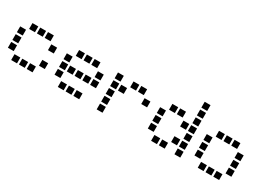

<svg xmlns="http://www.w3.org/2000/svg" viewBox="5 -1420 2990 2139"><g transform="rotate(30 1500.0 -350.5)"><path d="M113.5 -487.5Q112.5 -487.5 112.5 -487.5Q112.5 -487.5 112.5 -486.5V-413.5Q112.5 -412.5 112.5 -412.5Q112.5 -412.5 113.5 -412.5H186.5Q187.5 -412.5 187.5 -412.5Q187.5 -412.5 187.5 -413.5V-486.5Q187.5 -487.5 187.5 -487.5Q187.5 -487.5 186.5 -487.5ZM213.5 -487.5Q212.5 -487.5 212.5 -487.5Q212.5 -487.5 212.5 -486.5V-413.5Q212.5 -412.5 212.5 -412.5Q212.5 -412.5 213.5 -412.5H286.5Q287.5 -412.5 287.5 -412.5Q287.5 -412.5 287.5 -413.5V-486.5Q287.5 -487.5 287.5 -487.5Q287.5 -487.5 286.5 -487.5ZM313.5 -487.5Q312.5 -487.5 312.5 -487.5Q312.5 -487.5 312.5 -486.5V-413.5Q312.5 -412.5 312.5 -412.5Q312.5 -412.5 313.5 -412.5H386.5Q387.5 -412.5 387.5 -412.5Q387.5 -412.5 387.5 -413.5V-486.5Q387.5 -487.5 387.5 -487.5Q387.5 -487.5 386.5 -487.5ZM13.5 -387.5Q12.5 -387.5 12.5 -387.5Q12.5 -387.5 12.5 -386.5V-313.5Q12.5 -312.5 12.5 -312.5Q12.5 -312.5 13.5 -312.5H86.5Q87.5 -312.5 87.5 -312.5Q87.5 -312.5 87.5 -313.5V-386.5Q87.5 -387.5 87.5 -387.5Q87.5 -387.5 86.5 -387.5ZM413.5 -387.5Q412.5 -387.5 412.5 -387.5Q412.5 -387.5 412.5 -386.5V-313.5Q412.5 -312.5 412.5 -312.5Q412.5 -312.5 413.5 -312.5H486.5Q487.5 -312.5 487.5 -312.5Q487.5 -312.5 487.5 -313.5V-386.5Q487.5 -387.5 487.5 -387.5Q487.5 -387.5 486.5 -387.5ZM13.5 -287.5Q12.5 -287.5 12.5 -287.5Q12.5 -287.5 12.5 -286.5V-213.5Q12.5 -212.5 12.5 -212.5Q12.5 -212.5 13.5 -212.5H86.5Q87.5 -212.5 87.5 -212.5Q87.5 -212.5 87.5 -213.5V-286.5Q87.5 -287.5 87.5 -287.5Q87.5 -287.5 86.5 -287.5ZM13.5 -187.5Q12.5 -187.5 12.5 -187.5Q12.5 -187.5 12.5 -186.5V-113.5Q12.5 -112.5 12.5 -112.5Q12.5 -112.5 13.5 -112.5H86.5Q87.5 -112.5 87.5 -112.5Q87.5 -112.5 87.5 -113.5V-186.5Q87.5 -187.5 87.5 -187.5Q87.5 -187.5 86.5 -187.5ZM413.5 -187.5Q412.5 -187.5 412.5 -187.5Q412.5 -187.5 412.5 -186.5V-113.5Q412.5 -112.5 412.5 -112.5Q412.5 -112.5 413.5 -112.5H486.5Q487.5 -112.5 487.5 -112.5Q487.5 -112.5 487.5 -113.5V-186.5Q487.5 -187.5 487.5 -187.5Q487.5 -187.5 486.5 -187.5ZM113.5 -87.5Q112.5 -87.5 112.5 -87.5Q112.5 -87.5 112.5 -86.5V-13.5Q112.5 -12.5 112.5 -12.5Q112.5 -12.5 113.5 -12.5H186.5Q187.5 -12.5 187.5 -12.5Q187.5 -12.5 187.5 -13.5V-86.5Q187.5 -87.5 187.5 -87.5Q187.5 -87.5 186.5 -87.5ZM213.5 -87.5Q212.5 -87.5 212.5 -87.5Q212.5 -87.5 212.5 -86.5V-13.5Q212.5 -12.5 212.5 -12.5Q212.5 -12.5 213.5 -12.5H286.5Q287.5 -12.5 287.5 -12.5Q287.5 -12.5 287.5 -13.5V-86.5Q287.5 -87.5 287.5 -87.5Q287.5 -87.5 286.5 -87.5ZM313.5 -87.5Q312.5 -87.5 312.5 -87.5Q312.5 -87.5 312.5 -86.5V-13.5Q312.5 -12.5 312.5 -12.5Q312.5 -12.5 313.5 -12.5H386.5Q387.5 -12.5 387.5 -12.5Q387.5 -12.5 387.5 -13.5V-86.5Q387.5 -87.5 387.5 -87.5Q387.5 -87.5 386.5 -87.5Z M713.5 -487.5Q712.5 -487.5 712.5 -487.5Q712.5 -487.5 712.5 -486.5V-413.5Q712.5 -412.5 712.5 -412.5Q712.5 -412.5 713.5 -412.5H786.5Q787.5 -412.5 787.5 -412.5Q787.5 -412.5 787.5 -413.5V-486.5Q787.5 -487.5 787.5 -487.5Q787.5 -487.5 786.5 -487.5ZM813.5 -487.5Q812.5 -487.5 812.5 -487.5Q812.5 -487.5 812.5 -486.5V-413.5Q812.5 -412.5 812.5 -412.5Q812.5 -412.5 813.5 -412.5H886.5Q887.5 -412.5 887.5 -412.5Q887.5 -412.5 887.5 -413.5V-486.5Q887.5 -487.5 887.5 -487.5Q887.5 -487.5 886.5 -487.5ZM913.5 -487.5Q912.5 -487.5 912.5 -487.5Q912.5 -487.5 912.5 -486.5V-413.5Q912.5 -412.5 912.5 -412.5Q912.5 -412.5 913.5 -412.5H986.5Q987.5 -412.5 987.5 -412.5Q987.5 -412.5 987.5 -413.5V-486.5Q987.5 -487.5 987.5 -487.5Q987.5 -487.5 986.5 -487.5ZM613.5 -387.5Q612.5 -387.5 612.5 -387.5Q612.5 -387.5 612.5 -386.5V-313.5Q612.5 -312.5 612.5 -312.5Q612.5 -312.5 613.5 -312.5H686.5Q687.5 -312.5 687.5 -312.5Q687.5 -312.5 687.5 -313.5V-386.5Q687.5 -387.5 687.5 -387.5Q687.5 -387.5 686.5 -387.5ZM1013.5 -387.5Q1012.5 -387.5 1012.5 -387.5Q1012.5 -387.5 1012.5 -386.5V-313.5Q1012.5 -312.5 1012.5 -312.5Q1012.5 -312.5 1013.5 -312.5H1086.5Q1087.5 -312.5 1087.5 -312.5Q1087.5 -312.5 1087.5 -313.5V-386.5Q1087.5 -387.5 1087.5 -387.5Q1087.5 -387.5 1086.5 -387.5ZM613.5 -287.5Q612.5 -287.5 612.5 -287.5Q612.5 -287.5 612.5 -286.5V-213.5Q612.5 -212.5 612.5 -212.5Q612.5 -212.5 613.5 -212.5H686.5Q687.5 -212.5 687.5 -212.5Q687.5 -212.5 687.5 -213.5V-286.5Q687.5 -287.5 687.5 -287.5Q687.5 -287.5 686.5 -287.5ZM713.5 -287.5Q712.5 -287.5 712.5 -287.5Q712.5 -287.5 712.5 -286.5V-213.5Q712.5 -212.5 712.5 -212.5Q712.5 -212.5 713.5 -212.5H786.5Q787.5 -212.5 787.5 -212.5Q787.5 -212.5 787.5 -213.5V-286.5Q787.5 -287.5 787.5 -287.5Q787.5 -287.5 786.5 -287.5ZM813.5 -287.5Q812.5 -287.5 812.5 -287.5Q812.5 -287.5 812.5 -286.5V-213.5Q812.5 -212.5 812.5 -212.5Q812.5 -212.5 813.5 -212.5H886.5Q887.5 -212.5 887.5 -212.5Q887.5 -212.5 887.5 -213.5V-286.5Q887.5 -287.5 887.5 -287.5Q887.5 -287.5 886.5 -287.5ZM913.5 -287.5Q912.5 -287.5 912.5 -287.5Q912.5 -287.5 912.5 -286.5V-213.5Q912.5 -212.5 912.5 -212.5Q912.5 -212.5 913.5 -212.5H986.5Q987.5 -212.5 987.5 -212.5Q987.5 -212.5 987.5 -213.5V-286.5Q987.5 -287.5 987.5 -287.5Q987.5 -287.5 986.5 -287.5ZM1013.5 -287.5Q1012.5 -287.5 1012.5 -287.5Q1012.5 -287.5 1012.5 -286.5V-213.5Q1012.5 -212.5 1012.5 -212.5Q1012.5 -212.5 1013.5 -212.5H1086.5Q1087.5 -212.5 1087.5 -212.5Q1087.5 -212.5 1087.5 -213.5V-286.5Q1087.5 -287.5 1087.5 -287.5Q1087.5 -287.5 1086.5 -287.5ZM613.5 -187.5Q612.5 -187.5 612.5 -187.5Q612.5 -187.5 612.5 -186.5V-113.5Q612.5 -112.5 612.5 -112.5Q612.5 -112.5 613.5 -112.5H686.5Q687.5 -112.5 687.5 -112.5Q687.5 -112.5 687.5 -113.5V-186.5Q687.5 -187.5 687.5 -187.5Q687.5 -187.5 686.5 -187.5ZM713.5 -87.5Q712.5 -87.5 712.5 -87.5Q712.5 -87.5 712.5 -86.5V-13.5Q712.5 -12.5 712.5 -12.5Q712.5 -12.5 713.5 -12.5H786.5Q787.5 -12.5 787.5 -12.5Q787.5 -12.5 787.5 -13.5V-86.5Q787.5 -87.5 787.5 -87.5Q787.5 -87.5 786.5 -87.5ZM813.5 -87.5Q812.5 -87.5 812.5 -87.5Q812.5 -87.5 812.5 -86.5V-13.5Q812.5 -12.5 812.5 -12.5Q812.5 -12.5 813.5 -12.5H886.5Q887.5 -12.5 887.5 -12.5Q887.5 -12.5 887.5 -13.5V-86.5Q887.5 -87.5 887.5 -87.5Q887.5 -87.5 886.5 -87.5ZM913.5 -87.5Q912.5 -87.5 912.5 -87.5Q912.5 -87.5 912.5 -86.5V-13.5Q912.5 -12.5 912.5 -12.5Q912.5 -12.5 913.5 -12.5H986.5Q987.5 -12.5 987.5 -12.5Q987.5 -12.5 987.5 -13.5V-86.5Q987.5 -87.5 987.5 -87.5Q987.5 -87.5 986.5 -87.5Z M1213.5 -487.5Q1212.5 -487.5 1212.5 -487.5Q1212.5 -487.5 1212.5 -486.5V-413.5Q1212.5 -412.5 1212.5 -412.5Q1212.5 -412.5 1213.5 -412.5H1286.5Q1287.5 -412.5 1287.5 -412.5Q1287.5 -412.5 1287.5 -413.5V-486.5Q1287.5 -487.5 1287.5 -487.5Q1287.5 -487.5 1286.5 -487.5ZM1413.5 -487.5Q1412.5 -487.5 1412.5 -487.5Q1412.5 -487.5 1412.5 -486.5V-413.5Q1412.5 -412.5 1412.5 -412.5Q1412.5 -412.5 1413.5 -412.5H1486.5Q1487.5 -412.5 1487.5 -412.5Q1487.5 -412.5 1487.5 -413.5V-486.5Q1487.5 -487.5 1487.5 -487.5Q1487.5 -487.5 1486.5 -487.5ZM1513.5 -487.5Q1512.5 -487.5 1512.5 -487.5Q1512.5 -487.5 1512.5 -486.5V-413.5Q1512.5 -412.5 1512.5 -412.5Q1512.5 -412.5 1513.5 -412.5H1586.5Q1587.5 -412.5 1587.5 -412.5Q1587.5 -412.5 1587.5 -413.5V-486.5Q1587.5 -487.5 1587.5 -487.5Q1587.5 -487.5 1586.5 -487.5ZM1213.5 -387.5Q1212.5 -387.5 1212.5 -387.5Q1212.5 -387.5 1212.5 -386.5V-313.5Q1212.5 -312.5 1212.5 -312.5Q1212.5 -312.5 1213.5 -312.5H1286.5Q1287.5 -312.5 1287.5 -312.5Q1287.5 -312.5 1287.5 -313.5V-386.5Q1287.5 -387.5 1287.5 -387.5Q1287.5 -387.5 1286.5 -387.5ZM1313.5 -387.5Q1312.5 -387.5 1312.5 -387.5Q1312.5 -387.5 1312.5 -386.5V-313.5Q1312.5 -312.5 1312.5 -312.5Q1312.5 -312.5 1313.5 -312.5H1386.5Q1387.5 -312.5 1387.5 -312.5Q1387.5 -312.5 1387.5 -313.5V-386.5Q1387.5 -387.5 1387.5 -387.5Q1387.5 -387.5 1386.5 -387.5ZM1613.5 -387.5Q1612.5 -387.5 1612.5 -387.5Q1612.5 -387.5 1612.5 -386.5V-313.5Q1612.5 -312.5 1612.5 -312.5Q1612.5 -312.5 1613.5 -312.5H1686.5Q1687.5 -312.5 1687.5 -312.5Q1687.5 -312.5 1687.5 -313.5V-386.5Q1687.5 -387.5 1687.5 -387.5Q1687.5 -387.5 1686.5 -387.5ZM1213.5 -287.5Q1212.5 -287.5 1212.5 -287.5Q1212.5 -287.5 1212.5 -286.5V-213.5Q1212.5 -212.5 1212.5 -212.5Q1212.5 -212.5 1213.5 -212.5H1286.5Q1287.5 -212.5 1287.5 -212.5Q1287.5 -212.5 1287.5 -213.5V-286.5Q1287.5 -287.5 1287.5 -287.5Q1287.5 -287.5 1286.5 -287.5ZM1213.5 -187.5Q1212.5 -187.5 1212.5 -187.5Q1212.5 -187.5 1212.5 -186.5V-113.5Q1212.5 -112.5 1212.5 -112.5Q1212.5 -112.5 1213.5 -112.5H1286.5Q1287.5 -112.5 1287.5 -112.5Q1287.5 -112.5 1287.5 -113.5V-186.5Q1287.5 -187.5 1287.5 -187.5Q1287.5 -187.5 1286.5 -187.5ZM1213.5 -87.5Q1212.5 -87.5 1212.5 -87.5Q1212.5 -87.5 1212.5 -86.5V-13.5Q1212.5 -12.5 1212.5 -12.5Q1212.5 -12.5 1213.5 -12.5H1286.5Q1287.5 -12.5 1287.5 -12.5Q1287.5 -12.5 1287.5 -13.5V-86.5Q1287.5 -87.5 1287.5 -87.5Q1287.5 -87.5 1286.5 -87.5Z M2213.5 -687.5Q2212.5 -687.5 2212.5 -687.5Q2212.5 -687.5 2212.5 -686.5V-613.5Q2212.5 -612.5 2212.5 -612.5Q2212.5 -612.5 2213.5 -612.5H2286.5Q2287.5 -612.5 2287.5 -612.5Q2287.5 -612.5 2287.5 -613.5V-686.5Q2287.5 -687.5 2287.5 -687.5Q2287.5 -687.5 2286.5 -687.5ZM2213.5 -587.5Q2212.5 -587.5 2212.5 -587.5Q2212.5 -587.5 2212.5 -586.5V-513.5Q2212.5 -512.5 2212.5 -512.5Q2212.5 -512.5 2213.5 -512.5H2286.5Q2287.5 -512.5 2287.5 -512.5Q2287.5 -512.5 2287.5 -513.5V-586.5Q2287.5 -587.5 2287.5 -587.5Q2287.5 -587.5 2286.5 -587.5ZM1913.5 -487.5Q1912.5 -487.5 1912.5 -487.5Q1912.5 -487.5 1912.5 -486.5V-413.5Q1912.5 -412.5 1912.5 -412.5Q1912.5 -412.5 1913.5 -412.5H1986.5Q1987.5 -412.5 1987.5 -412.5Q1987.5 -412.5 1987.5 -413.5V-486.5Q1987.5 -487.5 1987.5 -487.5Q1987.5 -487.5 1986.5 -487.5ZM2013.5 -487.5Q2012.5 -487.5 2012.5 -487.5Q2012.5 -487.5 2012.5 -486.5V-413.5Q2012.5 -412.5 2012.5 -412.5Q2012.5 -412.5 2013.5 -412.5H2086.5Q2087.5 -412.5 2087.5 -412.5Q2087.5 -412.5 2087.5 -413.5V-486.5Q2087.5 -487.5 2087.5 -487.5Q2087.5 -487.5 2086.5 -487.5ZM2213.5 -487.5Q2212.5 -487.5 2212.5 -487.5Q2212.5 -487.5 2212.5 -486.5V-413.5Q2212.5 -412.5 2212.5 -412.5Q2212.5 -412.5 2213.5 -412.5H2286.5Q2287.5 -412.5 2287.5 -412.5Q2287.5 -412.5 2287.5 -413.5V-486.5Q2287.5 -487.5 2287.5 -487.5Q2287.5 -487.5 2286.5 -487.5ZM1813.5 -387.5Q1812.5 -387.5 1812.5 -387.5Q1812.5 -387.5 1812.5 -386.5V-313.5Q1812.5 -312.5 1812.5 -312.5Q1812.5 -312.5 1813.5 -312.5H1886.5Q1887.5 -312.5 1887.5 -312.5Q1887.5 -312.5 1887.5 -313.5V-386.5Q1887.5 -387.5 1887.5 -387.5Q1887.5 -387.5 1886.5 -387.5ZM2113.5 -387.5Q2112.5 -387.5 2112.5 -387.5Q2112.5 -387.5 2112.5 -386.5V-313.5Q2112.5 -312.5 2112.5 -312.5Q2112.5 -312.5 2113.5 -312.5H2186.5Q2187.5 -312.5 2187.5 -312.5Q2187.5 -312.5 2187.5 -313.5V-386.5Q2187.5 -387.5 2187.5 -387.5Q2187.5 -387.5 2186.5 -387.5ZM2213.5 -387.5Q2212.5 -387.5 2212.5 -387.5Q2212.5 -387.5 2212.5 -386.5V-313.5Q2212.5 -312.5 2212.5 -312.5Q2212.5 -312.5 2213.5 -312.5H2286.5Q2287.5 -312.5 2287.5 -312.5Q2287.5 -312.5 2287.5 -313.5V-386.5Q2287.5 -387.5 2287.5 -387.5Q2287.5 -387.5 2286.5 -387.5ZM1813.5 -287.5Q1812.5 -287.5 1812.5 -287.5Q1812.5 -287.5 1812.5 -286.5V-213.5Q1812.5 -212.5 1812.5 -212.5Q1812.5 -212.5 1813.5 -212.5H1886.5Q1887.5 -212.5 1887.5 -212.5Q1887.5 -212.5 1887.5 -213.5V-286.5Q1887.5 -287.5 1887.5 -287.5Q1887.5 -287.5 1886.5 -287.5ZM2213.5 -287.5Q2212.5 -287.5 2212.5 -287.5Q2212.5 -287.5 2212.5 -286.5V-213.5Q2212.5 -212.5 2212.5 -212.5Q2212.5 -212.5 2213.5 -212.5H2286.5Q2287.5 -212.5 2287.5 -212.5Q2287.5 -212.5 2287.5 -213.5V-286.5Q2287.5 -287.5 2287.5 -287.5Q2287.5 -287.5 2286.5 -287.5ZM1813.5 -187.5Q1812.5 -187.5 1812.5 -187.5Q1812.5 -187.5 1812.5 -186.5V-113.5Q1812.5 -112.5 1812.5 -112.5Q1812.5 -112.5 1813.5 -112.5H1886.5Q1887.5 -112.5 1887.5 -112.5Q1887.5 -112.5 1887.5 -113.5V-186.5Q1887.5 -187.5 1887.5 -187.5Q1887.5 -187.5 1886.5 -187.5ZM2113.5 -187.5Q2112.5 -187.5 2112.5 -187.5Q2112.5 -187.5 2112.5 -186.5V-113.5Q2112.5 -112.5 2112.5 -112.5Q2112.5 -112.5 2113.5 -112.5H2186.5Q2187.5 -112.5 2187.5 -112.5Q2187.5 -112.5 2187.5 -113.5V-186.5Q2187.5 -187.5 2187.5 -187.5Q2187.5 -187.5 2186.5 -187.5ZM2213.5 -187.5Q2212.5 -187.5 2212.5 -187.5Q2212.5 -187.5 2212.5 -186.5V-113.5Q2212.5 -112.5 2212.5 -112.5Q2212.5 -112.5 2213.5 -112.5H2286.5Q2287.5 -112.5 2287.5 -112.5Q2287.5 -112.5 2287.5 -113.5V-186.5Q2287.5 -187.5 2287.5 -187.5Q2287.5 -187.5 2286.5 -187.5ZM1913.5 -87.5Q1912.5 -87.5 1912.5 -87.5Q1912.5 -87.5 1912.5 -86.5V-13.5Q1912.5 -12.5 1912.5 -12.5Q1912.5 -12.5 1913.5 -12.5H1986.5Q1987.5 -12.5 1987.5 -12.5Q1987.5 -12.5 1987.5 -13.5V-86.5Q1987.5 -87.5 1987.5 -87.5Q1987.5 -87.5 1986.5 -87.5ZM2013.5 -87.5Q2012.5 -87.5 2012.5 -87.5Q2012.5 -87.5 2012.5 -86.5V-13.5Q2012.5 -12.5 2012.5 -12.5Q2012.5 -12.5 2013.5 -12.5H2086.5Q2087.5 -12.5 2087.5 -12.5Q2087.5 -12.5 2087.5 -13.5V-86.5Q2087.5 -87.5 2087.5 -87.5Q2087.5 -87.5 2086.5 -87.5ZM2213.5 -87.5Q2212.5 -87.5 2212.5 -87.5Q2212.5 -87.5 2212.5 -86.5V-13.5Q2212.5 -12.5 2212.5 -12.5Q2212.5 -12.5 2213.5 -12.5H2286.5Q2287.5 -12.5 2287.5 -12.5Q2287.5 -12.5 2287.5 -13.5V-86.5Q2287.5 -87.5 2287.5 -87.5Q2287.5 -87.5 2286.5 -87.5Z M2513.5 -487.5Q2512.5 -487.5 2512.5 -487.5Q2512.5 -487.5 2512.5 -486.5V-413.5Q2512.5 -412.5 2512.5 -412.5Q2512.5 -412.5 2513.5 -412.5H2586.5Q2587.5 -412.5 2587.5 -412.5Q2587.5 -412.5 2587.5 -413.5V-486.5Q2587.5 -487.5 2587.5 -487.5Q2587.5 -487.5 2586.5 -487.5ZM2613.5 -487.5Q2612.5 -487.5 2612.5 -487.5Q2612.5 -487.5 2612.5 -486.5V-413.5Q2612.5 -412.5 2612.5 -412.5Q2612.5 -412.5 2613.5 -412.5H2686.5Q2687.5 -412.5 2687.5 -412.5Q2687.5 -412.5 2687.5 -413.5V-486.5Q2687.5 -487.5 2687.5 -487.5Q2687.5 -487.5 2686.5 -487.5ZM2713.5 -487.5Q2712.5 -487.5 2712.5 -487.5Q2712.5 -487.5 2712.5 -486.5V-413.5Q2712.5 -412.5 2712.5 -412.5Q2712.5 -412.5 2713.5 -412.5H2786.5Q2787.5 -412.5 2787.5 -412.5Q2787.5 -412.5 2787.5 -413.5V-486.5Q2787.5 -487.5 2787.5 -487.5Q2787.5 -487.5 2786.5 -487.5ZM2413.5 -387.5Q2412.5 -387.5 2412.5 -387.5Q2412.5 -387.5 2412.5 -386.5V-313.5Q2412.5 -312.5 2412.5 -312.5Q2412.5 -312.5 2413.5 -312.5H2486.5Q2487.5 -312.5 2487.5 -312.5Q2487.5 -312.5 2487.5 -313.5V-386.5Q2487.5 -387.5 2487.5 -387.5Q2487.5 -387.5 2486.5 -387.5ZM2813.5 -387.5Q2812.5 -387.5 2812.5 -387.5Q2812.5 -387.5 2812.5 -386.5V-313.5Q2812.5 -312.5 2812.5 -312.5Q2812.5 -312.5 2813.5 -312.5H2886.5Q2887.5 -312.5 2887.5 -312.5Q2887.5 -312.5 2887.5 -313.5V-386.5Q2887.5 -387.5 2887.5 -387.5Q2887.5 -387.5 2886.5 -387.5ZM2413.5 -287.5Q2412.5 -287.5 2412.5 -287.5Q2412.5 -287.5 2412.5 -286.5V-213.5Q2412.5 -212.5 2412.5 -212.5Q2412.5 -212.5 2413.5 -212.5H2486.5Q2487.5 -212.5 2487.5 -212.5Q2487.5 -212.5 2487.5 -213.5V-286.5Q2487.5 -287.5 2487.5 -287.5Q2487.5 -287.5 2486.5 -287.5ZM2813.5 -287.5Q2812.5 -287.5 2812.5 -287.5Q2812.5 -287.5 2812.5 -286.5V-213.5Q2812.5 -212.5 2812.5 -212.5Q2812.5 -212.5 2813.5 -212.5H2886.5Q2887.5 -212.5 2887.5 -212.5Q2887.5 -212.5 2887.5 -213.5V-286.5Q2887.5 -287.5 2887.5 -287.5Q2887.5 -287.5 2886.5 -287.5ZM2413.5 -187.5Q2412.5 -187.5 2412.5 -187.5Q2412.5 -187.5 2412.5 -186.5V-113.5Q2412.5 -112.5 2412.5 -112.5Q2412.5 -112.5 2413.5 -112.5H2486.5Q2487.5 -112.5 2487.5 -112.5Q2487.5 -112.5 2487.5 -113.5V-186.5Q2487.5 -187.5 2487.5 -187.5Q2487.5 -187.5 2486.5 -187.5ZM2813.5 -187.5Q2812.5 -187.5 2812.5 -187.5Q2812.5 -187.5 2812.5 -186.5V-113.5Q2812.5 -112.5 2812.5 -112.5Q2812.5 -112.5 2813.5 -112.5H2886.5Q2887.5 -112.5 2887.5 -112.5Q2887.5 -112.5 2887.5 -113.5V-186.5Q2887.5 -187.5 2887.5 -187.5Q2887.5 -187.5 2886.5 -187.5ZM2513.5 -87.5Q2512.5 -87.5 2512.5 -87.5Q2512.5 -87.5 2512.5 -86.5V-13.5Q2512.5 -12.5 2512.5 -12.5Q2512.5 -12.5 2513.5 -12.5H2586.5Q2587.5 -12.5 2587.5 -12.5Q2587.5 -12.5 2587.5 -13.5V-86.5Q2587.5 -87.5 2587.5 -87.5Q2587.5 -87.5 2586.5 -87.5ZM2613.5 -87.5Q2612.5 -87.5 2612.5 -87.5Q2612.5 -87.5 2612.5 -86.5V-13.5Q2612.5 -12.5 2612.5 -12.5Q2612.5 -12.5 2613.5 -12.5H2686.5Q2687.5 -12.5 2687.5 -12.5Q2687.5 -12.5 2687.5 -13.5V-86.5Q2687.5 -87.5 2687.5 -87.5Q2687.5 -87.5 2686.5 -87.5ZM2713.5 -87.5Q2712.5 -87.5 2712.5 -87.5Q2712.5 -87.5 2712.5 -86.5V-13.5Q2712.5 -12.5 2712.5 -12.5Q2712.5 -12.5 2713.5 -12.5H2786.5Q2787.5 -12.5 2787.5 -12.5Q2787.5 -12.5 2787.5 -13.5V-86.5Q2787.5 -87.5 2787.5 -87.5Q2787.5 -87.5 2786.5 -87.5Z"/></g></svg>

Font: Doto Black
Style: Regular
Weight: 900
Monospace: yes
Version: Version 1.000